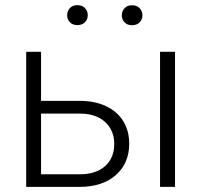

<svg xmlns="http://www.w3.org/2000/svg" viewBox="-20 -731 791 751"><path d="M140.6 -336.4H293Q351.6 -336.4 395.8 -315.2Q439.9 -293.9 462.6 -256.3Q485.4 -218.8 485.4 -168.9Q485.4 -92.3 432.9 -46.1Q380.4 0 291 0H82.5V-528.3H140.6ZM140.6 -286.6V-49.3H292Q355 -49.3 390.9 -81.1Q426.8 -112.8 426.8 -168Q426.8 -220.7 391.8 -253.2Q356.9 -285.6 296.4 -286.6ZM664.6 0H606V-528.3H664.6ZM242.7 -671.4Q242.7 -688 253.4 -699.5Q264.2 -710.9 282.7 -710.9Q301.3 -710.9 312.3 -699.5Q323.2 -688 323.2 -671.4Q323.2 -655.3 312.3 -644Q301.3 -632.8 282.7 -632.8Q264.2 -632.8 253.4 -644Q242.7 -655.3 242.7 -671.4ZM456.5 -670.9Q456.5 -687.5 467.3 -699Q478 -710.4 496.6 -710.4Q515.1 -710.4 526.1 -699Q537.1 -687.5 537.1 -670.9Q537.1 -654.8 526.1 -643.6Q515.1 -632.3 496.6 -632.3Q478 -632.3 467.3 -643.6Q456.5 -654.8 456.5 -670.9Z"/></svg>

Font: SteelSelectRoboto
Style: Regular
Weight: 300
Designer: Google
Version: Version 2.137; 2017